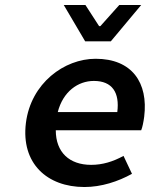

<svg xmlns="http://www.w3.org/2000/svg" viewBox="-20 -739 628 771"><path d="M84 -245C64 -83 169 12 319 12C387 12 454 -10 510 -41L476 -113C434 -90 392 -77 346 -77C259 -77 204 -127 204 -216H547C552 -228 556 -248 559 -270C576 -407 510 -503 364 -503C238 -503 104 -405 84 -245ZM212 -289C233 -371 293 -414 357 -414C431 -414 461 -367 451 -289ZM322 -573H425L547 -719H459L383 -634H378L323 -719H236Z"/></svg>

Font: Falling Sky
Style: ExtObl
Weight: 400
Designer: Paul D. Hunt
Foundry: Adobe Systems Incorporated
Version: Version 1.02